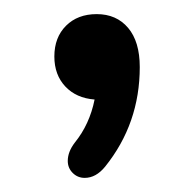

<svg xmlns="http://www.w3.org/2000/svg" viewBox="-20 -137 274 272"><path d="M100 115Q90 115 83 108Q76 101 76 91Q76 78 86 65Q107 39 114 4Q88 2 72.5 -14.5Q57 -31 57 -57Q57 -84 73.5 -100.5Q90 -117 117 -117Q145 -117 161.5 -97.5Q178 -78 178 -42Q178 38 129 99Q116 115 100 115Z"/></svg>

Font: SN Pro
Style: Regular
Weight: 400
Designer: Tobias Whetton
Foundry: Supernotes
Version: Version 1.003